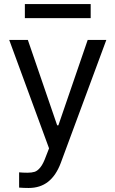

<svg xmlns="http://www.w3.org/2000/svg" viewBox="-20 -727 569 946"><path d="M74.2 197.3V122.1Q91.8 124 115.2 124Q136.2 124 150.4 119.6Q164.6 115.2 178.7 97.9Q192.9 80.6 206.1 43.9L221.7 3.9L25.4 -530.3H117.2L261.7 -109.4H267.6L412.1 -530.3H503.9L279.3 76.2Q255.9 138.2 216.8 168.7Q177.7 199.2 121.1 199.2Q95.7 199.2 74.2 197.3ZM426.8 -637.7H102.5V-707H426.8Z"/></svg>

Font: Pretendard
Style: Regular
Weight: 400
Designer: Base glyphs from Inter by Rasmus Andersson; Hangeul glyphs from Noto Sans CJK(Source Han Sans) by Jang Soo-young and Kan
Foundry: Kil Hyung-jin
Version: Version 1.309